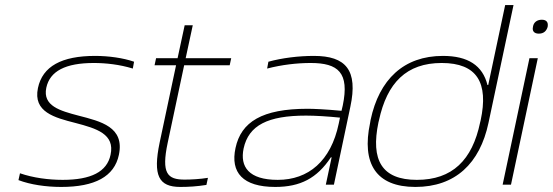

<svg xmlns="http://www.w3.org/2000/svg" viewBox="-20 -730 2186 759"><path d="M278 -244C362 -222 435 -200 417 -118C403 -51 340 -19 228 -19C172 -19 111 -27 59 -45L53 -18C100 0 162 9 222 9C355 9 432 -32 450 -118C473 -228 379 -250 290 -273C218 -292 148 -311 163 -383C177 -449 239 -481 351 -481C398 -481 453 -475 505 -459L510 -486C467 -501 409 -509 356 -509C224 -509 148 -468 130 -382C110 -287 196 -265 278 -244Z M710 -20C642 -20 617 -44 643 -166L708 -472H888L894 -500H714L742 -630H710L682 -500H597L591 -472H676L611 -166C584 -36 607 9 693 9C725 9 759 7 796 1L802 -27C772 -22 735 -20 710 -20Z M1221 -509C1161 -509 1095 -501 1041 -486L1036 -459C1094 -474 1154 -481 1208 -481C1317 -481 1362 -443 1335 -313L1330 -292C1266 -298 1219 -300 1196 -300C1016 -300 933 -248 911 -145C890 -48 940 9 1068 9C1167 9 1233 -25 1288 -108H1291L1268 0H1300L1365 -308C1396 -453 1347 -509 1221 -509ZM943 -143C963 -235 1039 -273 1190 -273C1226 -273 1275 -270 1324 -265L1319 -241C1288 -93 1199 -19 1078 -19C963 -19 928 -71 943 -143Z M1445 -256 1443 -244C1409 -84 1466 9 1622 9C1780 9 1877 -84 1911 -244L2010 -710H1977L1910 -394H1907C1888 -471 1830 -509 1731 -509C1576 -509 1479 -416 1445 -256ZM1476 -246 1478 -254C1510 -403 1587 -481 1726 -481C1866 -481 1912 -403 1880 -254L1878 -246C1847 -97 1768 -19 1628 -19C1489 -19 1445 -97 1476 -246Z M2073 -500 1967 0H2000L2106 -500ZM2087 -624C2083 -608 2091 -597 2110 -597C2129 -597 2140 -607 2145 -624V-625C2148 -642 2140 -652 2122 -652C2103 -652 2090 -642 2087 -625Z"/></svg>

Font: LT Wave Text Thin Italic
Style: Regular
Weight: 100
Designer: Daniel Lyons
Version: Version 2.5 (Glyphs App)